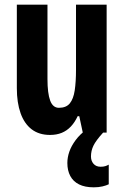

<svg xmlns="http://www.w3.org/2000/svg" viewBox="-20 -567 529 821"><path d="M436 -547V0H334L319 -70H312Q300 -44 283 -26Q266 -8 244 1Q222 10 194 10Q147 10 115.5 -14Q84 -38 68 -83Q52 -128 52 -190V-547H183V-229Q183 -168 194.5 -137Q206 -106 232 -106Q263 -106 278.5 -125Q294 -144 299.5 -180.5Q305 -217 305 -269V-547ZM369 102Q369 121 380 133.5Q391 146 410 146Q422 146 430 143.5Q438 141 445 137V221Q435 226 418.5 230Q402 234 381 234Q343 234 318 221.5Q293 209 280.5 185.5Q268 162 268 130Q268 106 276.5 81.5Q285 57 303.5 32Q322 7 352 -15L421 0Q390 34 379.5 56Q369 78 369 102Z"/></svg>

Font: Noto Sans Display ExtraCondensed
Style: Bold
Weight: 700
Width: 2
Designer: Monotype Design Team
Foundry: Monotype Imaging Inc.
Version: Version 2.003